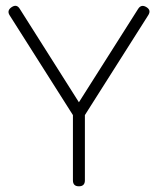

<svg xmlns="http://www.w3.org/2000/svg" viewBox="-20 -654 555 674"><path d="M465 -623Q476 -640 494 -629Q512 -618 500 -600L278 -250V-21Q278 0 257 0Q236 0 236 -21V-250L14 -600Q3 -617 21 -629Q39 -641 50 -622L257 -295Z"/></svg>

Font: Jura Light
Style: Regular
Weight: 300
Designer: Daniel Johnson, Alexei Vanyashin
Foundry: Daniel Johnson
Version: Version 5.103